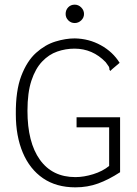

<svg xmlns="http://www.w3.org/2000/svg" viewBox="-20 -795 590 825"><path d="M304 10Q222 10 165 -29Q108 -68 78 -139Q48 -210 48 -304Q47 -405 71.5 -469Q96 -533 135 -568Q174 -603 218 -616.5Q262 -630 301 -630Q362 -629 413.5 -600.5Q465 -572 494 -525L461 -497L454 -490L450 -496Q451 -503 447.5 -509Q444 -515 434 -528Q378 -586 300 -586Q262 -586 226 -573.5Q190 -561 161 -530.5Q132 -500 115 -448.5Q98 -397 98 -319Q98 -183 151.5 -108.5Q205 -34 304 -34Q340 -34 380.5 -46.5Q421 -59 449 -82V-248H309V-291H496V-55Q447 -23 401.5 -6.5Q356 10 304 10ZM301 -696Q285 -696 273.5 -707.5Q262 -719 262 -735Q262 -752 273 -763.5Q284 -775 301 -775Q317 -775 329 -763Q341 -751 341 -735Q341 -719 329 -707.5Q317 -696 301 -696Z"/></svg>

Font: Inconsolata SemiExpanded Light
Style: Regular
Weight: 300
Width: 6
Monospace: yes
Designer: Raph Levien, Cyreal, Brenton Simpson
Foundry: Raph Levien, Cyreal, Google
Version: Version 3.001; ttfautohint (v1.8.2.53-6de2)